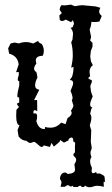

<svg xmlns="http://www.w3.org/2000/svg" viewBox="-20 -621 484 828"><path d="M290.5 -289.6Q296.9 -308.1 296.9 -330.1V-333L287.1 -328.6Q293.9 -360.8 293.9 -382.3Q293.9 -413.6 287.1 -438.5L292.5 -450.2L294.9 -474.1Q294.9 -488.8 284.2 -501Q295.4 -502 295.4 -510.3Q298.8 -515.1 298.8 -520Q298.8 -526.9 292 -533.7L287.1 -524.9L263.2 -536.6Q255.4 -530.3 244.6 -530.3L237.8 -535.2L235.8 -554.2L246.6 -564.5L237.3 -578.6Q238.8 -593.8 246.1 -599.1Q252.4 -597.7 258.3 -597.7Q262.7 -597.7 267.6 -598.6L285.6 -601.1L303.2 -594.2Q324.2 -598.6 335.4 -598.6L392.6 -593.3L413.1 -587.4Q407.7 -579.1 407.7 -571.8Q407.7 -561 418.9 -552.2L408.7 -528.3Q397.9 -525.9 387.7 -525.9Q380.9 -525.9 374 -526.9Q374 -511.7 366.7 -493.2L373 -461.4L368.7 -446.3L378.9 -436.5V-418.9L372.1 -402.8L369.1 -377.9L372.1 -356.4L380.4 -339.8Q366.2 -330.1 366.2 -310.1L368.7 -291.5Q361.8 -288.6 360.4 -281.7Q361.8 -282.2 362.8 -282.2Q365.2 -282.2 365.2 -280.8Q365.2 -278.8 368.4 -278.1Q371.6 -277.3 374 -275.9Q376.5 -274.4 376.5 -271Q376.5 -266.6 373 -259.8Q369.6 -252.9 369.6 -246.6L371.1 -237.8Q371.1 -225.1 379.9 -205.6Q368.7 -180.2 368.7 -171.9Q368.7 -158.7 378.4 -157.2L374 -151.9L368.7 -130.4Q374 -123.5 374 -112.8Q374 -100.6 367.2 -80.1L373.5 -59.1L371.6 -9.3L375.5 15.6Q375.5 22.5 372.8 27.1Q370.1 31.7 370.1 38.1Q370.1 45.9 374.5 56.6Q368.7 64 368.7 74.7Q368.7 87.4 376.5 102.5L375 115.2Q375 126 381.8 126Q386.2 126 394.5 120.6L397 127.4H411.6L426.8 136.2Q432.1 136.2 432.1 158.2V164.6L426.8 163.1L427.7 184.6Q412.1 180.2 399.9 180.2Q390.1 180.2 382.3 183.3Q374.5 186.5 367.2 186.5Q355.5 186.5 346.2 179.2L342.3 185.5H330.6L331.1 180.2L316.9 181.2L318.8 185.5H295.9L295.4 179.7Q290.5 183.1 285.2 183.1Q281.2 183.1 279.1 180.4Q276.9 177.7 272.9 177.7Q268.1 177.7 259.3 184.6H241.2L245.1 167.5Q245.1 157.2 238.8 152.3V148.9Q238.8 139.2 244.6 131.1Q250.5 123 260.3 123Q266.6 123 271.5 129.4Q303.7 127.4 303.7 109.9L300.8 87.9Q308.6 75.7 308.6 67.4Q308.6 64 306.6 61Q304.7 58.1 302.5 55.9Q300.3 53.7 298.3 51.5Q296.4 49.3 296.4 46.9Q296.4 41.5 303.2 36.1V7.3Q304.2 3.4 304.2 0Q304.2 -9.3 295.4 -11.2Q295.9 -13.7 295.9 -16.1Q295.9 -24.9 289.6 -28.3Q275.4 -25.4 275.4 -16.6V-15.6L255.9 -5.9L239.7 -17.1L236.8 -9.3L212.4 11.2L202.1 -4.9L195.3 12.7L168.9 5.9Q165 12.7 159.7 12.7Q156.2 12.7 151.9 9.3Q147.5 5.9 142.8 1.7Q138.2 -2.4 133.8 -5.9Q129.4 -9.3 126 -9.3L111.8 -4.4Q103.5 -4.4 94.2 -13.7Q73.7 -14.6 60.1 -32.7L55.7 -60.5L64 -80.6Q49.8 -83.5 49.8 -123L50.8 -147.5L62 -159.7Q53.7 -168 53.7 -172.4Q53.7 -177.7 63 -178.2L62.5 -201.7L57.1 -200.7Q54.7 -200.7 54.7 -210.4Q54.7 -219.2 63 -252.4V-271Q56.6 -271.5 56.6 -278.8Q56.6 -285.2 61 -296.9V-310.5L49.3 -309.6L60.5 -343.3Q56.2 -379.9 19.5 -389.6L15.1 -412.6L25.9 -433.6L43 -437.5L62 -433.6Q75.7 -439.5 91.8 -439.5Q106.4 -439.5 123.5 -433.6L144.5 -444.8Q144.5 -438 160.2 -431.2Q168.9 -417 168.9 -402.3Q168.9 -389.6 164.1 -380.4Q134.3 -379.9 134.3 -359.9L136.7 -346.7Q127 -334 127 -325.2Q127 -315.9 137.2 -309.6L141.6 -287.1Q131.3 -266.6 131.3 -253.4Q131.3 -236.8 149.4 -233.9L127 -189.5H140.1L140.6 -141.1Q134.3 -146 129.9 -146Q124 -146 124 -136.2L124.5 -131.3L130.9 -132.3Q140.1 -132.3 140.1 -119.6Q140.1 -107.4 136.7 -98.6Q146 -64.5 170.9 -64.5H173.3L174.8 -73.7Q183.1 -70.3 197.3 -70.3Q224.1 -70.3 244.1 -92.3L262.7 -85.4L271.5 -111.8Q286.6 -121.1 288.6 -130.9Q289.1 -132.8 289.1 -134.3Q289.1 -139.2 285.6 -143.1Q296.4 -157.7 296.4 -166.5Q296.4 -169.9 294.4 -172.4L289.6 -190.4Q293 -192.9 293 -196.8Q293 -209 284.2 -229Q295.4 -254.4 295.4 -262.7Q295.4 -275.9 280.8 -275.9Z"/></svg>

Font: Truetypewriter PolyglOTT
Style: Regular
Weight: 400
Designer: Sergey Beatoff a.k.a. Sam_T
Version: Version 3.76